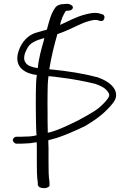

<svg xmlns="http://www.w3.org/2000/svg" viewBox="-20 -775 652 1001"><path d="M65 -26H77C86 -26 98 -26 113 -27C129 -27 147 -29 166 -33C167 -33 170 -33 171 -34C172 -24 172 -14 172 -5V70C172 105 172 148 177 176V190C181 200 190 206 211 206C227 206 242 197 238 188V174C233 146 233 105 233 70V-5C232 -18 232 -31 232 -44C245 -47 257 -51 273 -55C308 -66 360 -87 424 -118C477 -149 504 -172 519 -185C534 -198 546 -211 556 -222C567 -235 575 -245 579 -253C590 -276 586 -299 572 -318C555 -342 523 -360 489 -372C422 -390 335 -405 237 -414C247 -478 263 -541 279 -597L306 -607C329 -616 354 -627 380 -640C406 -652 424 -660 440 -664C461 -670 477 -674 491 -669L502 -666C507 -665 513 -665 517 -668C528 -677 528 -698 512 -701L501 -704C477 -712 444 -706 412 -696C382 -688 323 -659 293 -645C299 -674 310 -698 323 -718L331 -719C349 -719 360 -726 360 -737C360 -746 345 -755 329 -755L316 -754C294 -754 278 -748 268 -735C245 -703 237 -666 225 -623C225 -619 213 -617 208 -616C185 -609 164 -604 153 -599C113 -581 84 -541 73 -495C57 -423 112 -391 172 -384C168 -355 167 -324 167 -292C166 -259 167 -225 167 -190C167 -155 168 -123 169 -92C169 -85 170 -77 171 -70C152 -64 127 -63 112 -63C97 -62 86 -62 77 -62H65C56 -62 47 -54 47 -44C47 -36 57 -26 65 -26ZM113 -449C98 -469 110 -501 120 -519C134 -550 162 -563 211 -577L208 -562C196 -522 181 -467 177 -420C148 -424 123 -432 113 -449ZM228 -190C228 -224 227 -258 228 -292C228 -322 229 -351 233 -378C251 -377 272 -374 294 -371C362 -363 422 -351 476 -338C505 -328 528 -317 542 -297C547 -291 549 -286 549 -281C550 -277 549 -273 547 -269C544 -264 539 -256 530 -246C492 -205 475 -195 385 -146C324 -116 279 -96 247 -87L229 -83V-93C228 -124 228 -156 228 -190Z"/></svg>

Font: Stray Cat
Style: SuExt
Weight: 400
Version: Version 1.0